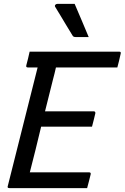

<svg xmlns="http://www.w3.org/2000/svg" viewBox="-20 -965 640 985"><path d="M28 0Q16 0 20 -11L173 -619H123Q112 -619 115 -630Q120 -649 124 -665Q128 -681 132 -700H592Q602 -700 599 -689Q595 -670 591 -654Q587 -638 582 -619H267Q264 -604 260 -589Q256 -574 252 -558Q242 -517 231.5 -476Q221 -435 211 -394H461Q466 -394 468 -390.5Q470 -387 469 -383Q466 -372 461.5 -352Q457 -332 452 -315H191Q177 -256 162.5 -197.5Q148 -139 133 -81H436Q448 -81 445 -70Q442 -57 437 -38Q432 -19 427 0ZM363 -945Q383 -899 399.5 -859.5Q416 -820 435 -775H367Q356 -775 352 -783Q330 -819 317 -840.5Q304 -862 292.5 -881.5Q281 -901 263 -930Q260 -935 263.5 -940Q267 -945 274 -945Z"/></svg>

Font: Recursive Sn Lnr St
Style: Italic
Weight: 400
Italic angle: -15°
Version: Version 1.079;hotconv 1.0.112;makeotfexe 2.5.65598; ttfautoh